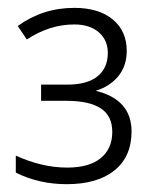

<svg xmlns="http://www.w3.org/2000/svg" viewBox="-20 -744 376 486"><path d="M300.8 -615.2Q300.8 -577.1 279.3 -551Q257.8 -524.9 222.2 -514.2Q313 -492.2 313 -411.1Q313 -347.7 269.8 -312.7Q226.6 -277.8 148.9 -277.8Q78.6 -277.8 20 -307.1V-350.1Q86.4 -319.8 149.9 -319.8Q206.1 -319.8 235.1 -343.8Q264.2 -367.7 264.2 -410.2Q264.2 -450.7 235.1 -469.7Q206.1 -488.8 147.9 -488.8H84V-529.8H149.9Q201.2 -529.8 227.1 -551Q252.9 -572.3 252.9 -609.9Q252.9 -642.6 230 -662.4Q207 -682.1 168 -682.1Q105.5 -682.1 47.9 -644L24.9 -678.2Q88.4 -724.1 168 -724.1Q230 -724.1 265.4 -694.8Q300.8 -665.5 300.8 -615.2Z"/></svg>

Font: CAA NEO Sans Light
Style: Regular
Weight: 300
Version: Version 1.10